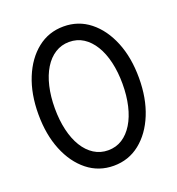

<svg xmlns="http://www.w3.org/2000/svg" viewBox="-131 -817 861 933"><g transform="rotate(-20 300.0 -350.0)"><path d="M125 -350Q125 -411 137 -462.5Q149 -514 172 -551.5Q195 -589 227.5 -609.5Q260 -630 300 -630Q341 -630 373 -609.5Q405 -589 428 -551.5Q451 -514 463 -462.5Q475 -411 475 -350Q475 -289 463 -237.5Q451 -186 428 -148.5Q405 -111 373 -90.5Q341 -70 300 -70Q260 -70 227.5 -90.5Q195 -111 172 -148.5Q149 -186 137 -237.5Q125 -289 125 -350ZM40 -350Q40 -245 73 -164Q106 -83 164.5 -36.5Q223 10 300 10Q377 10 435.5 -36.5Q494 -83 527 -164Q560 -245 560 -350Q560 -455 527 -536Q494 -617 435.5 -663.5Q377 -710 300 -710Q223 -710 164.5 -663.5Q106 -617 73 -536Q40 -455 40 -350Z"/></g></svg>

Font: yichuanluanma
Style: Regular
Weight: 400
Version: Version 1.00 March 24, 2023, initial release